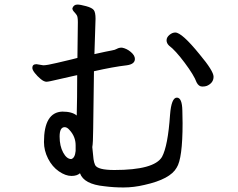

<svg xmlns="http://www.w3.org/2000/svg" viewBox="-20 -785 1040 838"><path d="M291 -90.8Q307.1 -95.2 310.1 -126V-150.9Q310.1 -189 283.2 -217.8Q272.9 -230 262.2 -230Q240.2 -230 240.2 -189Q240.2 -147.9 255.6 -119.4Q271 -90.8 291 -90.8ZM862.8 -407.2Q847.2 -407.2 837.9 -425.8Q827.1 -456.1 786.1 -511Q745.1 -565.9 717.8 -585.9Q707 -596.2 707 -609.1Q707 -622.1 719.5 -632.6Q731.9 -643.1 745.1 -643.1Q773.9 -643.1 851.1 -547.9Q912.1 -475.1 912.1 -450.2Q912.1 -422.9 882.8 -410.2Q875 -407.2 862.8 -407.2ZM519 33.2Q475.1 33.2 435.1 27.8Q346.2 19 329.1 -28.8Q315.9 -17.1 292 -17.1Q266.1 -17.1 237.1 -37.1Q208 -57.1 189.9 -92.5Q171.9 -127.9 171.9 -165Q171.9 -294.9 252 -297.9Q294.9 -297.9 314.9 -280.8Q316.9 -355 316.9 -457L303.2 -454.1Q283.2 -450.2 237.5 -439.2Q191.9 -428.2 183.1 -428.2Q171.9 -428.2 157.5 -440.2Q143.1 -452.1 132.1 -466.1Q121.1 -480 121.1 -488.8Q121.1 -504.9 139.2 -504.9L168.9 -500Q185.1 -500 228.5 -510.5Q272 -521 293.5 -525.9Q314.9 -530.8 317.9 -532.2L319.8 -688Q319.8 -711.9 314.9 -719Q310.1 -726.1 303 -733.6Q295.9 -741.2 295.9 -749Q301.8 -765.1 317.9 -765.1Q330.1 -765.1 356 -758.1Q381.8 -751 389.4 -741Q397 -731 397 -703.1L392.1 -548.8Q451.2 -562 466.6 -564.5Q481.9 -566.9 490.5 -572Q499 -577.1 512.2 -577.1Q533.2 -573.2 551 -558.1Q568.8 -543 568.8 -527.8Q568.8 -504.9 533.2 -500Q474.1 -493.2 390.1 -474.1Q387.2 -285.2 386.7 -222.2Q386.2 -159.2 382.8 -143.1L388.2 -89.8Q390.1 -76.2 395 -64.9Q405.8 -43 479 -43Q652.8 -43 687 -100.1Q712.9 -147.9 722.2 -284.2Q728 -358.9 752 -358.9Q774.9 -358.9 775.9 -301.8L776.9 -247.1Q776.9 -92.8 751 -53.2Q723.1 -2.9 610.8 22Q564 33.2 519 33.2Z"/></svg>

Font: LXGW WenKai Screen
Style: Regular
Weight: 400
Designer: LXGW / Fontworks Inc.
Foundry: LXGW / Fontworks Inc.
Version: Version 1.510;January 18,2025